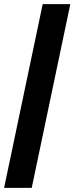

<svg xmlns="http://www.w3.org/2000/svg" viewBox="-47 -724 358 923"><path d="M-27.3 179.2 158.2 -704.1H291L105.5 179.2Z"/></svg>

Font: Schibsted Grotesk
Style: Bold Italic
Weight: 700
Italic angle: -12°
Designer: Bakken & Baeck AS, Henrik Kongsvoll
Foundry: Schibsted ASA
Version: Version 1.100;gftools[0.9.25]